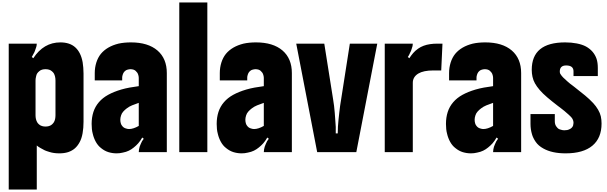

<svg xmlns="http://www.w3.org/2000/svg" viewBox="-20 -1220 4870 1540"><path d="M50 -870H275Q275 -864 273.5 -854.5Q272 -845 267 -832Q262 -818 259 -809Q256 -800 247 -785Q244 -779 241 -773.5Q238 -768 235 -763L247 -753Q330 -880 464 -880Q540 -880 584 -840Q629 -799 643 -720Q646 -700 648 -677.5Q650 -655 650 -630V-243Q650 -194 642.5 -151.5Q635 -109 619 -80Q603 -50 581 -30.5Q559 -11 527 0Q496 10 456 10Q411 10 377 -1Q353 -8 339.5 -14Q326 -20 306 -32Q289 -41 275 -53V300H50ZM265 -574V-296Q265 -263 278 -240Q282 -232 292.5 -222.5Q303 -213 317 -209Q329 -205 345 -205Q359 -205 372 -208.5Q385 -212 396 -221Q405 -229 411.5 -238.5Q418 -248 422 -265Q425 -281 425 -296V-574Q425 -607 412 -631Q408 -638 397.5 -647.5Q387 -657 374 -661Q361 -665 345 -665Q331 -665 318 -661.5Q305 -658 295 -649Q285 -641 278.5 -631.5Q272 -622 269 -605Q265 -589 265 -574Z M715 -226Q715 -278 729 -321.5Q743 -365 773 -400Q803 -435 847.5 -459.5Q892 -484 953 -502Q984 -511 1019 -517.5Q1054 -524 1093 -529V-595Q1093 -605 1089.5 -617.5Q1086 -630 1081 -637Q1075 -645 1068 -651.5Q1061 -658 1049 -662Q1037 -665 1027 -665Q1018 -665 1005.5 -662Q993 -659 986 -653Q970 -641 964 -620Q960 -608 960 -598V-575H740V-634Q740 -678 752.5 -718Q765 -758 789 -788Q838 -847 930 -870Q952 -875 977.5 -877.5Q1003 -880 1030 -880Q1167 -880 1243 -815Q1318 -750 1318 -634V0H1093Q1093 -9 1095 -21.5Q1097 -34 1100 -43Q1104 -54 1108.5 -64.5Q1113 -75 1119 -87Q1124 -96 1133 -107L1121 -117Q1105 -89 1088.5 -70.5Q1072 -52 1053 -37Q1035 -22 1013.5 -11.5Q992 -1 965 4Q953 7 940.5 8.5Q928 10 915 10Q882 10 850.5 0.5Q819 -9 791 -32Q766 -51 749 -81.5Q732 -112 724 -147Q719 -165 717 -185Q715 -205 715 -226ZM945 -260Q945 -245 948.5 -232.5Q952 -220 957 -214Q970 -194 992 -189Q1004 -185 1015 -185Q1049 -185 1093 -210V-395Q1063 -385 1039 -375Q1015 -365 997 -351Q981 -339 968.5 -325Q956 -311 951 -294Q945 -276 945 -260Z M1643 0H1418V-1200H1643Z M1718 -226Q1718 -278 1732 -321.5Q1746 -365 1776 -400Q1806 -435 1850.5 -459.5Q1895 -484 1956 -502Q1987 -511 2022 -517.5Q2057 -524 2096 -529V-595Q2096 -605 2092.5 -617.5Q2089 -630 2084 -637Q2078 -645 2071 -651.5Q2064 -658 2052 -662Q2040 -665 2030 -665Q2021 -665 2008.5 -662Q1996 -659 1989 -653Q1973 -641 1967 -620Q1963 -608 1963 -598V-575H1743V-634Q1743 -678 1755.5 -718Q1768 -758 1792 -788Q1841 -847 1933 -870Q1955 -875 1980.5 -877.5Q2006 -880 2033 -880Q2170 -880 2246 -815Q2321 -750 2321 -634V0H2096Q2096 -9 2098 -21.5Q2100 -34 2103 -43Q2107 -54 2111.5 -64.5Q2116 -75 2122 -87Q2127 -96 2136 -107L2124 -117Q2108 -89 2091.5 -70.5Q2075 -52 2056 -37Q2038 -22 2016.5 -11.5Q1995 -1 1968 4Q1956 7 1943.5 8.5Q1931 10 1918 10Q1885 10 1853.5 0.5Q1822 -9 1794 -32Q1769 -51 1752 -81.5Q1735 -112 1727 -147Q1722 -165 1720 -185Q1718 -205 1718 -226ZM1948 -260Q1948 -245 1951.5 -232.5Q1955 -220 1960 -214Q1973 -194 1995 -189Q2007 -185 2018 -185Q2052 -185 2096 -210V-395Q2066 -385 2042 -375Q2018 -365 2000 -351Q1984 -339 1971.5 -325Q1959 -311 1954 -294Q1948 -276 1948 -260Z M2581 -870 2652 -422Q2656 -399 2659.5 -370.5Q2663 -342 2665 -315Q2667 -289 2669 -260.5Q2671 -232 2673 -202Q2673 -188 2673 -175V-150H2689Q2689 -174 2690.5 -204Q2692 -234 2695 -258Q2697 -280 2701 -314Q2705 -348 2708 -371Q2710 -384 2712 -397Q2714 -410 2716 -422L2786 -870H3006L2838 0H2524L2356 -870Z M3066 -870H3291Q3291 -859 3289 -850.5Q3287 -842 3282 -828Q3277 -813 3276 -810Q3275 -807 3272.5 -803.5Q3270 -800 3263 -783Q3258 -772 3251 -763L3263 -753Q3279 -777 3294.5 -795Q3310 -813 3334 -830Q3374 -858 3430 -866Q3456 -870 3490 -870H3529L3519 -655H3456Q3377 -655 3335 -630Q3291 -603 3291 -556V0H3066Z M3557 -226Q3557 -278 3571 -321.5Q3585 -365 3615 -400Q3645 -435 3689.5 -459.5Q3734 -484 3795 -502Q3826 -511 3861 -517.5Q3896 -524 3935 -529V-595Q3935 -605 3931.5 -617.5Q3928 -630 3923 -637Q3917 -645 3910 -651.5Q3903 -658 3891 -662Q3879 -665 3869 -665Q3860 -665 3847.5 -662Q3835 -659 3828 -653Q3812 -641 3806 -620Q3802 -608 3802 -598V-575H3582V-634Q3582 -678 3594.5 -718Q3607 -758 3631 -788Q3680 -847 3772 -870Q3794 -875 3819.5 -877.5Q3845 -880 3872 -880Q4009 -880 4085 -815Q4160 -750 4160 -634V0H3935Q3935 -9 3937 -21.5Q3939 -34 3942 -43Q3946 -54 3950.5 -64.5Q3955 -75 3961 -87Q3966 -96 3975 -107L3963 -117Q3947 -89 3930.5 -70.5Q3914 -52 3895 -37Q3877 -22 3855.5 -11.5Q3834 -1 3807 4Q3795 7 3782.5 8.5Q3770 10 3757 10Q3724 10 3692.5 0.5Q3661 -9 3633 -32Q3608 -51 3591 -81.5Q3574 -112 3566 -147Q3561 -165 3559 -185Q3557 -205 3557 -226ZM3787 -260Q3787 -245 3790.5 -232.5Q3794 -220 3799 -214Q3812 -194 3834 -189Q3846 -185 3857 -185Q3891 -185 3935 -210V-395Q3905 -385 3881 -375Q3857 -365 3839 -351Q3823 -339 3810.5 -325Q3798 -311 3793 -294Q3787 -276 3787 -260Z M4580 -610V-648Q4580 -695 4521 -695Q4470 -695 4470 -646Q4470 -641 4471 -635.5Q4472 -630 4478 -622Q4484 -612 4497 -598.5Q4510 -585 4530 -568Q4540 -559 4553.5 -548Q4567 -537 4584 -525Q4639 -482 4673 -454Q4707 -426 4738 -393Q4761 -368 4777 -340.5Q4793 -313 4799 -287Q4805 -259 4805 -229Q4805 -113 4731.5 -51.5Q4658 10 4517 10Q4407 10 4338 -29Q4298 -51 4276.5 -82.5Q4255 -114 4247 -143Q4235 -183 4235 -227V-305H4430V-247Q4430 -220 4444 -203Q4453 -191 4460.5 -186.5Q4468 -182 4481 -179Q4487 -177 4493.5 -176Q4500 -175 4507 -175Q4519 -175 4529.5 -177Q4540 -179 4553 -186Q4571 -196 4577 -214Q4580 -226 4580 -234Q4580 -244 4577 -254Q4574 -264 4566 -275Q4559 -284 4541.5 -300Q4524 -316 4507 -330Q4496 -339 4483 -349Q4470 -359 4454 -371Q4407 -407 4369.5 -439Q4332 -471 4309 -498Q4285 -526 4271 -551Q4257 -576 4251 -604Q4245 -631 4245 -660Q4245 -880 4513 -880Q4563 -880 4606.5 -871.5Q4650 -863 4680 -847Q4743 -812 4765 -748Q4775 -717 4775 -675V-610Z"/></svg>

Font: Boldonse
Style: Regular
Weight: 400
Designer: Universitype Foundry
Foundry: Universitype Foundry
Version: Version 1.000; ttfautohint (v1.8.4.7-5d5b)